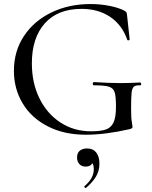

<svg xmlns="http://www.w3.org/2000/svg" viewBox="-20 -656 756 952"><path d="M49 -305Q49 -402 98.5 -477Q148 -552 234.5 -594Q321 -636 429 -636Q477 -636 522.5 -627Q568 -618 597 -603Q605 -598 607 -594Q609 -590 610 -580L623 -460Q623 -457 617.5 -456Q612 -455 611 -459Q585 -533 526 -572.5Q467 -612 385 -612Q266 -612 202 -540Q138 -468 138 -342Q138 -244 176 -167.5Q214 -91 280.5 -48Q347 -5 431 -5Q479 -5 505 -14Q531 -23 543 -49Q555 -75 555 -126Q555 -178 548.5 -198.5Q542 -219 520.5 -226Q499 -233 446 -233Q440 -233 440 -241Q440 -244 441.5 -246.5Q443 -249 445 -249Q525 -244 575 -244Q623 -244 675 -247Q677 -247 678.5 -244.5Q680 -242 680 -240Q680 -233 675 -233Q653 -234 644 -226.5Q635 -219 632.5 -196Q630 -173 630 -116Q630 -71 633.5 -52Q637 -33 637 -28Q637 -22 635 -20.5Q633 -19 625 -16Q503 12 406 12Q297 12 216 -30Q135 -72 92 -144Q49 -216 49 -305ZM405 276Q401 276 399 272.5Q397 269 399 267Q445 228 445 184Q445 163 438.5 154Q432 145 420 142L441 132Q442 151 432.5 160.5Q423 170 404 170Q385 170 373.5 157.5Q362 145 362 125Q362 102 376 91Q390 80 412 80Q441 80 457 100Q473 120 473 156Q473 191 456 219.5Q439 248 407 275Z"/></svg>

Font: Cormorant SC Medium
Style: Regular
Weight: 500
Designer: Christian Thalmann (Catharsis Fonts)
Foundry: Catharsis Fonts
Version: Version 4.000